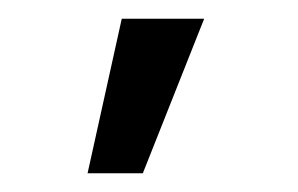

<svg xmlns="http://www.w3.org/2000/svg" viewBox="-20 -740 318 205"><path d="M110 -720H198L132.5 -555H73.5Z"/></svg>

Font: Hauora Medium
Style: Regular
Weight: 500
Designer: Wayne Shih
Foundry: WCYS
Version: Version 1.001;hotconv 1.0.109;makeotfexe 2.5.65596